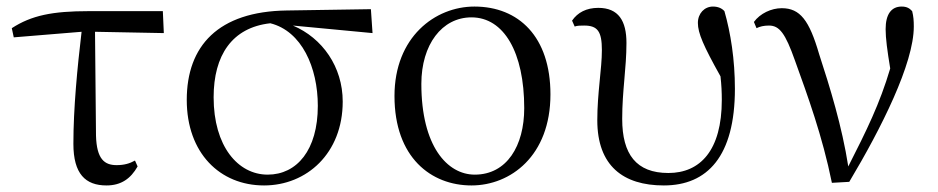

<svg xmlns="http://www.w3.org/2000/svg" viewBox="-20 -551 2862 586"><path d="M305 15C350 15 379 -6 400 -43L392 -61C376 -52 359 -47 336 -47C299 -47 275 -65 273 -137L270 -454L480 -450L477 -517H251C140 -517 76 -504 16 -465L22 -437L229 -454C216 -344 204 -221 204 -112C204 -20 241 15 305 15Z M786 15C916 15 1026 -83 1026 -241C1026 -347 964 -435 874 -473L1117 -450L1112 -523L855 -519C646 -516 550 -411 550 -246C550 -84 651 15 786 15ZM805 -480C901 -456 950 -345 950 -228C950 -93 886 -18 797 -18C706 -18 632 -105 632 -254C632 -382 688 -467 805 -480Z M1419 15C1538 15 1660 -75 1660 -263C1660 -439 1563 -531 1428 -531C1308 -531 1184 -438 1184 -258C1184 -70 1296 15 1419 15ZM1429 -18C1345 -18 1266 -105 1266 -295C1266 -415 1329 -498 1419 -498C1518 -498 1580 -391 1580 -221C1580 -106 1527 -18 1429 -18Z M2006 15C2139 15 2223 -74 2223 -280C2223 -369 2210 -451 2191 -517C2183 -526 2171 -531 2156 -531C2130 -531 2110 -510 2110 -481C2110 -450 2127 -411 2179 -318C2182 -292 2183 -269 2183 -246C2183 -92 2117 -23 2020 -23C1922 -23 1879 -80 1879 -188C1879 -275 1892 -342 1892 -420C1892 -487 1868 -527 1806 -527C1770 -527 1743 -513 1726 -488L1734 -470C1742 -473 1752 -473 1763 -473C1804 -473 1817 -455 1817 -398C1817 -341 1803 -267 1803 -184C1803 -45 1882 15 2006 15Z M2519 7 2572 4C2670 -160 2769 -357 2769 -470C2769 -488 2768 -501 2764 -517C2756 -526 2747 -531 2732 -531C2700 -531 2683 -507 2683 -462C2683 -434 2688 -397 2697 -342C2665 -234 2625 -153 2569 -43C2550 -165 2513 -285 2480 -386C2450 -489 2422 -526 2366 -526C2334 -526 2300 -510 2281 -484L2289 -465C2299 -470 2311 -473 2327 -473C2359 -473 2377 -449 2406 -367C2445 -259 2490 -136 2519 7Z"/></svg>

Font: Noto Serif CJK TC
Style: Regular
Weight: 400
Designer: Ryoko NISHIZUKA 西塚涼子 (kana & ideographs); Frank Grießhammer (Latin, Greek & Cyrillic); Wenlong ZHANG 张文龙 (bopomofo); San
Foundry: Adobe
Version: Version 2.001;hotconv 1.1.0;makeotfexe 2.6.0